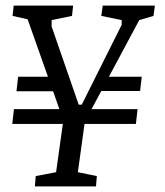

<svg xmlns="http://www.w3.org/2000/svg" viewBox="-20 -668 590 688"><path d="M24 -224 30 -277H473L467 -224ZM39 -341 45 -393H172L194 -341ZM318 -342 355 -393H488L482 -342ZM108 -37 181 -51 207 -237 79 -599 25 -611 29 -648H242L238 -611L165 -596V-573L262 -293H273L416 -579V-596L343 -611L348 -648H535L530 -611L479 -596L284 -232L259 -51L327 -37L324 0H105Z"/></svg>

Font: Faustina VF Beta
Style: Italic
Weight: 400
Italic angle: -8°
Designer: Alfonso Garcia
Foundry: Omnibus-Type
Version: Version 1.006